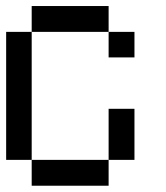

<svg xmlns="http://www.w3.org/2000/svg" viewBox="-20 -546 540 624"><path d="M0 -26.4V-442.4H83V-526.4H333V-442.4H417V-359.4H333V-442.4H83V-26.4H333V-192.4H417V-26.4H333V57.6H83V-26.4Z"/></svg>

Font: KH Dot Kodenmachou 12
Style: Regular
Weight: 400
Designer: Original version for X68000 by Keitarou Hiraki (http://hp.vector.co.jp/authors/VA000874/) / TrueType conversion by Homem
Version: Version 1.00.20150527